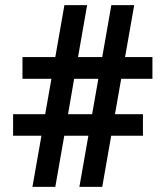

<svg xmlns="http://www.w3.org/2000/svg" viewBox="-20 -731 636 751"><path d="M325.7 -200.2H231.4L196.3 0H106.9L142.1 -200.2H31.2V-284.2H156.7L181.2 -422.9H67.9V-507.8H196.3L231.9 -710.9H320.8L285.2 -507.8H379.9L415.5 -710.9H504.9L469.2 -507.8H576.2V-422.9H454.1L429.7 -284.2H539.1V-200.2H415L379.9 0H290.5ZM246.1 -284.2H340.3L364.7 -422.9H270Z"/></svg>

Font: Vazir UI
Style: Bold-UI
Weight: 700
Designer: Saber Rastikerdar
Foundry: Saber Rastikerdar
Version: Version 30.1.0